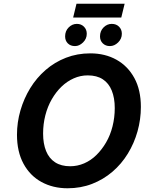

<svg xmlns="http://www.w3.org/2000/svg" viewBox="-20 -995 805 1029"><path d="M342 14Q264 14 202.5 -19.5Q141 -53 106 -117.5Q71 -182 71 -273Q71 -339 89.5 -403Q108 -467 142 -522.5Q176 -578 224.5 -620Q273 -662 333.5 -685.5Q394 -709 464 -709Q543 -709 604 -675Q665 -641 700 -577Q735 -513 735 -422Q735 -355 717 -291Q699 -227 665 -171.5Q631 -116 582.5 -74.5Q534 -33 473.5 -9.5Q413 14 342 14ZM356 -104Q395 -104 431 -119.5Q467 -135 496.5 -164Q526 -193 548.5 -231.5Q571 -270 583 -317.5Q595 -365 595 -416Q595 -470 579 -509.5Q563 -549 531 -570Q499 -591 450 -591Q411 -591 375 -575Q339 -559 309.5 -530.5Q280 -502 257.5 -463Q235 -424 223 -377Q211 -330 211 -279Q211 -225 227 -185.5Q243 -146 275.5 -125Q308 -104 356 -104ZM372 -901 390 -975H648L630 -901ZM382 -748Q358 -748 343.5 -762.5Q329 -777 329 -800Q329 -829 348 -848Q367 -867 392 -867Q415 -867 430 -852Q445 -837 445 -814Q445 -787 425 -767.5Q405 -748 382 -748ZM569 -748Q546 -748 531 -762.5Q516 -777 516 -800Q516 -829 535 -848Q554 -867 579 -867Q603 -867 618 -852Q633 -837 633 -814Q633 -787 613 -767.5Q593 -748 569 -748Z"/></svg>

Font: Ubuntu Sans
Style: Bold Italic
Weight: 700
Italic angle: -13.5°
Designer: Dalton Maag Ltd
Foundry: Dalton Maag Ltd
Version: Version 1.006